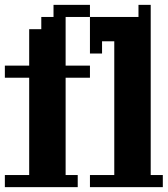

<svg xmlns="http://www.w3.org/2000/svg" viewBox="-20 -770 690 790"><path d="M299.8 -49.8V0H0V-49.8H100.1V-450.2H0V-500H100.1V-649.9H149.9V-700.2H200.2V-750H350.1V-700.2H549.8V-750H600.1V-49.8H649.9V0H350.1V-49.8H450.2V-600.1H399.9V-549.8H350.1V-700.2H250V-500H350.1V-450.2H250V-49.8Z"/></svg>

Font: Redaction 50
Style: Bold
Weight: 700
Designer: Jeremy Mickel / Forest Young
Foundry: MCKL
Version: Version 2.001;hotconv 1.0.113;makeotfexe 2.5.65598 DEVELOPME